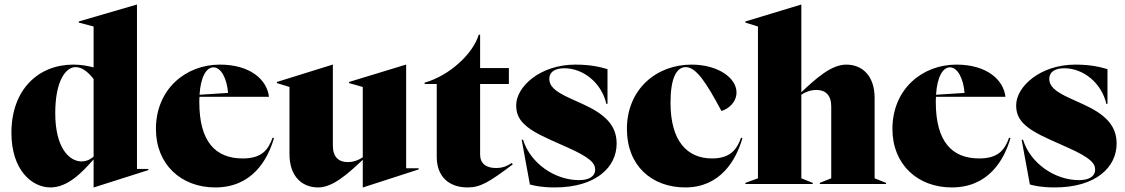

<svg xmlns="http://www.w3.org/2000/svg" viewBox="-20 -806 4926 841"><path d="M201 15C277 15 340 -51 390 -108V15H391L630 -61V-66H580V-786H579L325 -712V-707L390 -690V-511C365 -517 337 -523 301 -523C150 -523 30 -416 30 -224C30 -62 119 15 201 15ZM222 -310C222 -454 269 -512 311 -512C341 -512 367 -489 390 -460V-120C380 -111 362 -99 337 -99C283 -99 222 -159 222 -310Z M923 15C1083 15 1152 -104 1180 -201L1174 -203C1155 -149 1126 -112 1043 -112C925 -112 853 -184 853 -359C853 -367 853 -375 854 -382H1158C1150 -456 1077 -523 943 -523C794 -523 663 -416 663 -241C663 -86 773 15 923 15ZM854 -391C859 -470 884 -511 915 -511C949 -511 974 -461 979 -399Z M1374 15C1438 15 1504 -45 1569 -106V15H1570L1814 -64V-69H1759V-523H1758L1509 -447V-442L1569 -425V-117C1553 -106 1530 -96 1503 -96C1463 -96 1438 -119 1438 -168V-523H1437L1193 -447V-442L1248 -425V-131C1248 -34 1302 15 1374 15Z M2028 15C2083 15 2120 -6 2226 -86L2222 -92C2197 -76 2177 -70 2153 -70C2108 -70 2083 -91 2083 -129V-438H2209V-508H2083V-654H2077C2052 -571 1950 -475 1840 -444V-438H1893V-119C1893 -34 1945 15 2028 15Z M2410 15C2591 15 2681 -74 2681 -177C2681 -256 2632 -305 2533 -350L2480 -374C2406 -407 2386 -431 2386 -461C2386 -488 2407 -507 2452 -507C2535 -507 2615 -443 2636 -351H2641V-503C2614 -511 2572 -523 2500 -523C2346 -523 2241 -426 2241 -345C2241 -283 2276 -245 2390 -194L2466 -160C2565 -116 2587 -91 2587 -63C2587 -38 2567 -17 2516 -17C2410 -17 2303 -91 2271 -194H2265L2301 2C2319 7 2351 15 2410 15Z M2982 15C3134 15 3204 -103 3232 -201L3226 -203C3208 -151 3178 -112 3099 -112C2989 -112 2917 -189 2917 -356C2917 -459 2941 -512 2984 -512C3029 -512 3074 -444 3140 -320C3170 -328 3206 -358 3206 -401C3206 -466 3123 -523 3009 -523C2855 -523 2726 -415 2726 -241C2726 -80 2835 15 2982 15Z M3245 0H3540V-5L3490 -25V-391C3506 -402 3529 -412 3556 -412C3596 -412 3621 -389 3621 -340V-25L3571 -5V0H3861V-5L3811 -25V-377C3811 -474 3757 -523 3687 -523C3621 -523 3555 -463 3490 -402V-786H3489L3245 -712V-707L3300 -690V-25L3245 -5Z M4149 15C4309 15 4378 -104 4406 -201L4400 -203C4381 -149 4352 -112 4269 -112C4151 -112 4079 -184 4079 -359C4079 -367 4079 -375 4080 -382H4384C4376 -456 4303 -523 4169 -523C4020 -523 3889 -416 3889 -241C3889 -86 3999 15 4149 15ZM4080 -391C4085 -470 4110 -511 4141 -511C4175 -511 4200 -461 4205 -399Z M4600 15C4781 15 4871 -74 4871 -177C4871 -256 4822 -305 4723 -350L4670 -374C4596 -407 4576 -431 4576 -461C4576 -488 4597 -507 4642 -507C4725 -507 4805 -443 4826 -351H4831V-503C4804 -511 4762 -523 4690 -523C4536 -523 4431 -426 4431 -345C4431 -283 4466 -245 4580 -194L4656 -160C4755 -116 4777 -91 4777 -63C4777 -38 4757 -17 4706 -17C4600 -17 4493 -91 4461 -194H4455L4491 2C4509 7 4541 15 4600 15Z"/></svg>

Font: Nyght Serif Dark
Style: Regular
Weight: 800
Designer: Maksym Kobuzan
Version: Version 0.410;Glyphs 3.1.2 (3151)